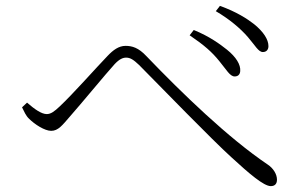

<svg xmlns="http://www.w3.org/2000/svg" viewBox="-20 -711 1040 653"><path d="M874 -534C886 -534 893 -542 893 -554C893 -577 876 -603 844 -629C821 -647 784 -671 728 -691L714 -673C760 -646 797 -615 823 -585C848 -556 859 -534 874 -534ZM778 -451C788 -451 796 -456 797 -469C799 -491 783 -517 752 -542C728 -561 693 -587 639 -609L625 -591C675 -557 701 -534 726 -503C750 -474 762 -451 778 -451ZM901 -78C915 -78 922 -86 922 -100C922 -119 909 -139 891 -151C756 -242 599 -394 478 -520C451 -549 429 -555 407 -555C384 -555 365 -541 346 -521C311 -485 227 -390 183 -349C165 -332 153 -323 139 -323C121 -323 97 -340 72 -362L55 -346C62 -332 68 -317 79 -307C98 -288 132 -266 154 -266C178 -266 192 -285 218 -315C257 -359 339 -459 370 -493C386 -510 398 -515 409 -515C423 -515 434 -508 453 -490C536 -406 701 -236 766 -177C828 -120 877 -78 901 -78Z"/></svg>

Font: Source Han Serif CN VF
Style: Regular
Weight: 250
Designer: Ryoko NISHIZUKA 西塚涼子 (kana & ideographs); Frank Grießhammer (Latin, Greek & Cyrillic); Wenlong ZHANG 张文龙 (bopomofo); San
Foundry: Adobe
Version: Version 2.002;hotconv 1.1.0;makeotfexe 2.6.0